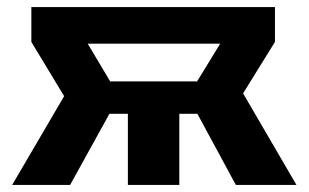

<svg xmlns="http://www.w3.org/2000/svg" viewBox="-20 -525 876 545"><path d="M14.5 0 162 -252 69 -406V-505H760.5V-406L670 -260L821.5 0H649.5L513.5 -251.5L605 -401H229L318 -251.5L179 0ZM343 0V-202H203V-294H628.5V-202H489V0Z"/></svg>

Font: Geologica SemiBold
Style: Regular
Weight: 600
Designer: Sindre Bremnes, Frode Helland
Foundry: Monokrom Skriftforlag AS
Version: Version 1.010;gftools[0.9.28]